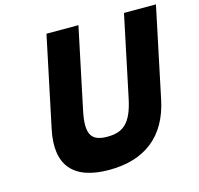

<svg xmlns="http://www.w3.org/2000/svg" viewBox="-118 -951 1128 1091"><g transform="rotate(-15 446.0 -405.0)"><path d="M892 -825H704L603.7 -348C574.7 -210 524.2 -170 432.2 -170C340.2 -170 306.7 -210 335.7 -348L436 -825H248L136.1 -293C93.2 -89 183.3 15 393.3 15C603.3 15 737.2 -89 780.1 -293Z"/></g></svg>

Font: Hussar
Style: BdOblTwo
Weight: 700
Foundry: Cannot Into Space Fonts
Version: Version 2.00